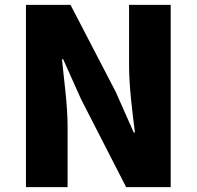

<svg xmlns="http://www.w3.org/2000/svg" viewBox="-20 -764 804 784"><path d="M86 0H256V-247C256 -337 241 -439 233 -522H238L311 -359L495 0H677V-744H507V-498C507 -409 521 -302 531 -223H526L453 -388L268 -744H86Z"/></svg>

Font: Noto Sans CJK KR Black
Style: Regular
Weight: 900
Designer: Ryoko NISHIZUKA (kana & ideographs); Paul D. Hunt (Latin, Greek & Cyrillic); Wenlong ZHANG (bopomofo); Sandoll Communica
Foundry: Adobe Systems Incorporated
Version: Version 1.004;PS 1.004;hotconv 1.0.82;makeotf.lib2.5.63406